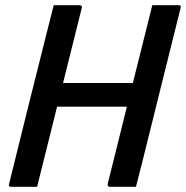

<svg xmlns="http://www.w3.org/2000/svg" viewBox="-20 -720 717 740"><path d="M504 0H403Q398 0 396 -3.5Q394 -7 395 -11Q413 -85 432 -159.5Q451 -234 469 -309H200Q181 -232 161.5 -154.5Q142 -77 123 0H23Q11 0 15 -11Q51 -157 87.5 -304Q124 -451 161 -597Q168 -623 174 -648.5Q180 -674 187 -700H287Q292 -700 294.5 -696.5Q297 -693 295 -689Q277 -617 259 -544.5Q241 -472 223 -400H492Q511 -475 529.5 -550Q548 -625 567 -700H668Q680 -700 676 -689Q640 -544 603.5 -398Q567 -252 531 -106Q524 -78 517 -51Q510 -24 504 0Z"/></svg>

Font: Recursive Sn Lnr St Med
Style: Italic
Weight: 500
Italic angle: -15°
Version: Version 1.079;hotconv 1.0.112;makeotfexe 2.5.65598; ttfautoh